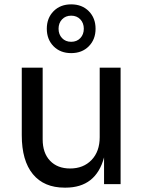

<svg xmlns="http://www.w3.org/2000/svg" viewBox="-20 -846 668 882"><path d="M80 -225V-535H176V-206Q176 -143 210 -107.5Q244 -72 302 -72Q363 -72 400.5 -111Q438 -150 438 -216V-535H534V0H458V-123Q421 16 281 16H277Q182 16 131 -46Q80 -108 80 -225ZM195 -714Q195 -763 226 -794.5Q257 -826 307 -826Q357 -826 388 -794.5Q419 -763 419 -714Q419 -665 388 -633.5Q357 -602 307 -602Q257 -602 226 -633.5Q195 -665 195 -714ZM365 -714Q365 -740 349 -757Q333 -774 307 -774Q281 -774 265 -757Q249 -740 249 -714Q249 -688 265 -671Q281 -654 307 -654Q333 -654 349 -671Q365 -688 365 -714Z"/></svg>

Font: Sora-SIA
Style: Regular
Weight: 400
Designer: Jonathan Barnbrook, Julián Moncada
Foundry: Barnbrook Fonts
Version: Version 2.000